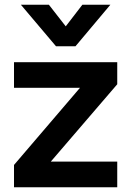

<svg xmlns="http://www.w3.org/2000/svg" viewBox="-20 -789 553 809"><path d="M39 0V-94L317 -419H39V-527H474V-434L194 -108H474V0ZM216 -594 68 -769H186L257 -678L327 -769H445L298 -594Z"/></svg>

Font: Onest SemiBold
Style: Regular
Weight: 600
Designer: Dmitri Voloshin, Andrey Kudryavtsev
Foundry: Dmitri Voloshin, Andrey Kudryavtsev
Version: Version 1.000;gftools[0.9.33]